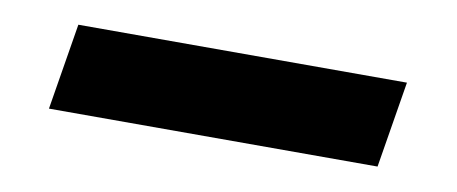

<svg xmlns="http://www.w3.org/2000/svg" viewBox="-29 -473 635 267"><g transform="rotate(10 288.0 -340.0)"><path d="M46 -279H510L530 -401H66Z"/></g></svg>

Font: Iosevka Sparkle Heavy
Style: Italic
Weight: 900
Italic angle: -9°
Designer: Belleve Invis
Foundry: Belleve Invis
Version: Version 4.5.0; ttfautohint (v1.8.3)